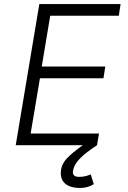

<svg xmlns="http://www.w3.org/2000/svg" viewBox="-20 -720 633 952"><path d="M58 0 175 -700H578L569 -642H229L187 -390H502L493 -332H178L132 -58H471L461 0ZM378 212Q326 212 301 188.5Q276 165 283 120Q289 84 326.5 50.5Q364 17 410 -13L461 0Q435 17 409 37Q383 57 364.5 79.5Q346 102 342 128Q337 157 373 157Q393 157 409.5 152Q426 147 430 145L445 193Q415 212 378 212Z"/></svg>

Font: Figtree Light
Style: Italic
Weight: 300
Italic angle: -9.5°
Foundry: Erik Kennedy
Version: Version 2.001; ttfautohint (v1.8.4.7-5d5b);gftools[0.9.27]